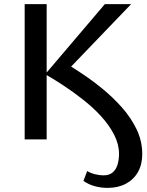

<svg xmlns="http://www.w3.org/2000/svg" viewBox="-20 -678 713 934"><path d="M503 236Q470 236 440 227.5Q410 219 386 202L404 154Q420 164 442 169.5Q464 175 483 175Q512 175 528.5 160.5Q545 146 552 122Q559 98 559 71Q559 24 535.5 -22Q512 -68 473.5 -110.5Q435 -153 387 -191Q339 -229 290.5 -261Q242 -293 200 -317L490 -658H618L298 -325L291 -377Q327 -354 376.5 -321.5Q426 -289 477.5 -247Q529 -205 573 -155.5Q617 -106 644.5 -49Q672 8 672 72Q672 122 651 159Q630 196 592 216Q554 236 503 236ZM100 0V-658H207V0Z"/></svg>

Font: Ysabeau SemiBold
Style: Regular
Weight: 600
Designer: Christian Thalmann (Catharsis Fonts)
Version: Version 2.000;gftools[0.9.27.dev2+g8671c4b]